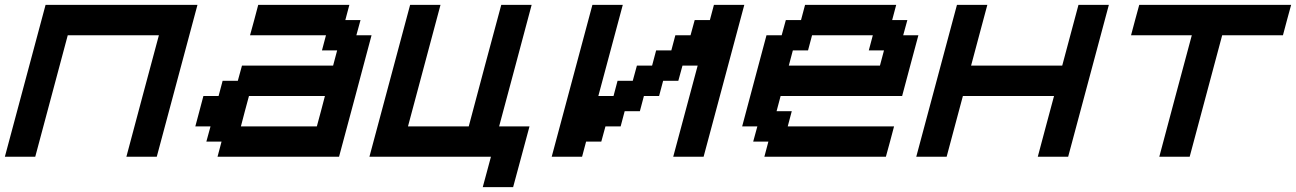

<svg xmlns="http://www.w3.org/2000/svg" viewBox="-20 -645 5332 790"><path d="M500 0H625Q652.8 -104 708.7 -312.3Q764.6 -520.5 792.5 -625H167.5Q139.6 -520.5 83.7 -312.3Q27.8 -104 0 0H125Q147 -83 191.9 -250Q236.8 -417 258.8 -500H633.8Q611.3 -417 566.7 -250Q522 -83 500 0Z M875 0H1375Q1397.5 -83 1442.1 -250Q1486.8 -417 1508.8 -500H1446.3L1463.4 -562.5H1400.9L1417.5 -625H1042.5Q1037.1 -604 1025.9 -562.3Q1014.6 -520.5 1008.8 -500H1321.3L1304.7 -437.5H1367.2L1350.6 -375H975.6L958.5 -312.5H896L879.4 -250H816.9Q811.5 -229 800.3 -187.3Q789.1 -145.5 783.7 -125H846.2L829.1 -62.5H891.6ZM1283.7 -125H971.2Q976.6 -145.5 987.5 -187.3Q998.5 -229 1004.4 -250H1316.9Q1311.5 -229 1300.5 -187.3Q1289.6 -145.5 1283.7 -125Z M1966.3 125H2091.3Q2102.5 83.5 2125 0Q2147.5 -83.5 2158.7 -125H2033.7Q2056.2 -208.5 2100.8 -375.2Q2145.5 -542 2167.5 -625H2042.5Q2020 -542 1975.3 -375.2Q1930.7 -208.5 1908.7 -125H1658.7Q1681.2 -208 1725.6 -375Q1770 -542 1792.5 -625H1667.5Q1639.6 -520.5 1583.7 -312.3Q1527.8 -104 1500 0H2000Q1994.1 21 1983.2 62.5Q1972.2 104 1966.3 125Z M2750 0H2875Q2902.8 -104 2958.7 -312.3Q3014.6 -520.5 3042.5 -625H2917.5L2900.9 -562.5H2838.4L2821.3 -500H2758.8L2742.2 -437.5H2679.7L2663.1 -375H2600.6L2583.5 -312.5H2521L2504.4 -250H2441.9Q2458.5 -312.5 2492.2 -437.5Q2525.9 -562.5 2542.5 -625H2417.5Q2389.6 -520.5 2333.7 -312.3Q2277.8 -104 2250 0H2375L2391.6 -62.5H2454.1L2471.2 -125H2533.7L2550.3 -187.5H2612.8L2629.4 -250H2691.9L2708.5 -312.5H2771L2788.1 -375H2850.6Q2834 -312.5 2800.3 -187.5Q2766.6 -62.5 2750 0Z M3125 0H3625Q3630.9 -21 3642.1 -62.5Q3653.3 -104 3658.7 -125H3221.2L3237.8 -187.5H3175.3L3191.9 -250H3691.9Q3703.1 -292 3725.3 -375.2Q3747.6 -458.5 3758.8 -500H3696.3L3713.4 -562.5H3650.9L3667.5 -625H3292.5L3275.9 -562.5H3213.4L3196.3 -500H3133.8Q3117.2 -437.5 3083.7 -312.5Q3050.3 -187.5 3033.7 -125H3096.2L3079.1 -62.5H3141.6ZM3600.6 -375H3225.6L3242.2 -437.5H3304.7L3321.3 -500H3571.3L3554.7 -437.5H3617.2Z M4250 0H4375Q4402.8 -104 4458.7 -312.3Q4514.6 -520.5 4542.5 -625H4417.5Q4406.2 -583.5 4384 -500Q4361.8 -416.5 4350.6 -375H3975.6Q3986.8 -416.5 4009 -500Q4031.2 -583.5 4042.5 -625H3917.5Q3889.6 -520.5 3833.7 -312.3Q3777.8 -104 3750 0H3875Q3886.2 -42 3908.4 -125Q3930.7 -208 3941.9 -250H4316.9Q4305.7 -208.5 4283.4 -125.2Q4261.2 -42 4250 0Z M4750 0H4875Q4897 -83 4941.9 -250Q4986.8 -417 5008.8 -500H5258.8Q5264.2 -520.5 5275.4 -562.3Q5286.6 -604 5292.5 -625H4667.5Q4661.6 -604 4650.4 -562.3Q4639.2 -520.5 4633.8 -500H4883.8Q4861.3 -417 4816.7 -250Q4772 -83 4750 0Z"/></svg>

Font: Faithful 32x
Style: Oblique
Weight: 400
Foundry: Faithful Resource Pack
Version: Version 1.0; January 27, 2023